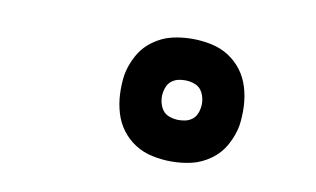

<svg xmlns="http://www.w3.org/2000/svg" viewBox="-42 -862 684 415"><g transform="rotate(10 300.0 -654.5)"><path d="M352 -520Q331 -520 310 -524.5Q289 -529 272 -540Q255 -551 243 -567Q231 -583 225 -603Q219 -623 218 -644.5Q217 -666 220 -687Q224 -709 235.5 -730Q247 -751 266.5 -765Q286 -779 307.5 -784Q329 -789 352 -789Q373 -789 394 -784.5Q415 -780 432 -769Q449 -758 461 -742Q473 -726 479 -706Q485 -686 486 -664.5Q487 -643 484 -622Q480 -600 468.5 -579Q457 -558 437.5 -544Q418 -530 396.5 -525Q375 -520 352 -520ZM352 -611Q359 -611 366.5 -612.5Q374 -614 380.5 -618.5Q387 -623 390.5 -630Q394 -637 395 -644Q397 -654 395 -664.5Q393 -675 387.5 -683Q382 -691 372 -694.5Q362 -698 352 -698Q344 -698 337 -696.5Q330 -695 323.5 -690.5Q317 -686 313.5 -679Q310 -672 309 -665Q307 -655 309 -644.5Q311 -634 316.5 -626Q322 -618 332 -614.5Q342 -611 352 -611Z"/></g></svg>

Font: Iosevka Extrabold Extended
Style: Italic
Weight: 800
Width: 7
Italic angle: -9°
Monospace: yes
Designer: Belleve Invis
Foundry: Belleve Invis
Version: Version 32.5.0; ttfautohint (v1.8.4)